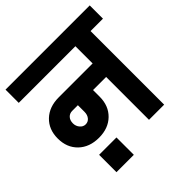

<svg xmlns="http://www.w3.org/2000/svg" viewBox="-197 -771 985 985"><g transform="rotate(-45 295.5 -279.0)"><path d="M0 0ZM601 -534H511V0H401V-311H306V-263Q306 -197 264.5 -156.5Q223 -116 155 -116Q86 -116 44 -156.5Q2 -197 2 -263Q2 -329 44 -369Q86 -409 155 -409H401V-534H-10V-630H601ZM196 -311H155Q136 -311 124 -298Q112 -285 112 -263Q112 -243 124.5 -228Q137 -213 155 -213Q173 -213 184.5 -227Q196 -241 196 -263ZM219 -54ZM93 -54H219V72H93Z"/></g></svg>

Font: Pragati Narrow
Style: Bold
Weight: 700
Designer: Hector Gatti, Marcela Romero, Pablo Cosgaya and Nicolas Silva
Foundry: Omnibus-Type
Version: Version 1.010; ttfautohint (v1.3)